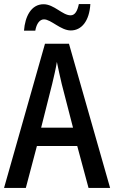

<svg xmlns="http://www.w3.org/2000/svg" viewBox="-20 -932 566 952"><path d="M99 -780H155C161 -815 177 -836 198 -836C233 -836 281 -781 331 -781C384 -781 423 -827 428 -912H371C364 -878 352 -856 330 -856C290 -856 248 -911 196 -911C134 -911 104 -849 99 -780ZM419 0H526L322 -715H203L0 0H108L163 -208H363ZM286 -516 342 -299H184L239 -517C246 -547 257 -592 262 -625C268 -594 278 -551 286 -516Z"/></svg>

Font: Noto Sans Gujarati Condensed Medium
Style: Regular
Weight: 500
Width: 3
Designer: Jelle Bosma - Monotype Design Team, Universal Thirst
Foundry: Monotype Imaging Inc.
Version: Version 2.106